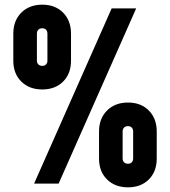

<svg xmlns="http://www.w3.org/2000/svg" viewBox="-20 -786 728 822"><path d="M126 0 458 -750H563L231 0ZM161 -403Q105.5 -403 71.2 -436.8Q37 -470.5 37 -526V-642Q37 -697.5 71.2 -731.8Q105.5 -766 161 -766Q216.5 -766 250.2 -731.8Q284 -697.5 284 -642V-526Q284 -470.5 250.2 -436.8Q216.5 -403 161 -403ZM161 -504Q171 -504 177 -510.2Q183 -516.5 183 -526V-642Q183 -652.5 177 -658.8Q171 -665 161 -665Q150.5 -665 144.2 -658.8Q138 -652.5 138 -642V-526Q138 -516.5 144.2 -510.2Q150.5 -504 161 -504ZM528 16Q472.5 16 438.2 -17.8Q404 -51.5 404 -107V-223Q404 -278.5 438.2 -312.8Q472.5 -347 528 -347Q583.5 -347 617.2 -312.8Q651 -278.5 651 -223V-107Q651 -51.5 617.2 -17.8Q583.5 16 528 16ZM528 -85Q538 -85 544 -91.2Q550 -97.5 550 -107V-223Q550 -233.5 544 -239.8Q538 -246 528 -246Q517.5 -246 511.2 -239.8Q505 -233.5 505 -223V-107Q505 -97.5 511.2 -91.2Q517.5 -85 528 -85Z"/></svg>

Font: Mohave Light
Style: Bold
Weight: 700
Version: Version 2.003